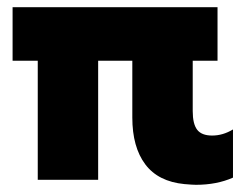

<svg xmlns="http://www.w3.org/2000/svg" viewBox="-20 -500 683 534"><path d="M493 12Q420 5 384 -43Q348 -91 348 -173V-331H253V0H85V-331H15V-480H585V-331H516V-191Q516 -155 528.5 -139Q541 -123 570 -123Q600 -123 628 -140V-6Q583 14 525 14Q516 14 493 12Z"/></svg>

Font: Readiness
Style: Bold
Weight: 700
Designer: Katatrad Team
Foundry: CadsonDemak
Version: Version 1.00;January 16, 2020;FontCreator 12.0.0.2550 64-bit